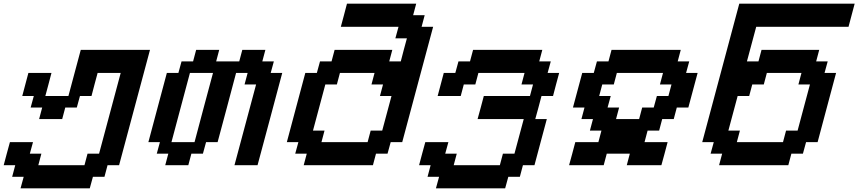

<svg xmlns="http://www.w3.org/2000/svg" viewBox="-20 -895 4649 1040"><path d="M91.3 125H466.3L483.4 62.5H545.9L562.5 0H625Q652.8 -104 708.7 -312.3Q764.6 -520.5 792.5 -625H417.5Q406.2 -583.5 384 -500Q361.8 -416.5 350.6 -375H225.6Q231.4 -396 242.4 -437.5Q253.4 -479 258.8 -500H133.8Q128.4 -479 117.2 -437.5Q106 -396 100.6 -375H163.1L146 -312.5H208.5L191.9 -250H316.9L333.5 -312.5H396L413.1 -375H475.6Q481 -395.5 491.9 -437.3Q502.9 -479 508.8 -500H633.8L516.6 -62.5H454.1L437.5 0H187.5L204.1 -62.5H141.6L158.7 -125H33.7Q27.8 -104 16.6 -62.5Q5.4 -21 0 0H62.5L45.9 62.5H108.4Z M1250 0H1375Q1397.5 -83 1442.1 -250Q1486.8 -417 1508.8 -500H1446.3L1463.4 -562.5H1400.9L1417.5 -625H1292.5L1275.9 -562.5H1150.9L1167.5 -625H1042.5L1025.9 -562.5H963.4L946.3 -500H883.8Q867.2 -437.5 833.7 -312.5Q800.3 -187.5 783.7 -125H846.2L829.1 -62.5H891.6L875 0H1000L1016.6 -62.5H1079.1L1096.2 -125H1158.7Q1175.8 -187.5 1209 -312.5Q1242.2 -437.5 1258.8 -500H1321.3L1304.7 -437.5H1367.2ZM1033.7 -125H908.7Q925.3 -187.5 958.7 -312.5Q992.2 -437.5 1008.8 -500H1133.8Q1116.7 -437.5 1083.5 -312.5Q1050.3 -187.5 1033.7 -125Z M1625 0H2000L2016.6 -62.5H2079.1L2096.2 -125H2158.7Q2186.5 -229.5 2242.4 -437.7Q2298.3 -646 2326.2 -750H2263.7L2280.3 -812.5H2217.8L2234.4 -875H1859.4Q1854 -854 1843 -812.5Q1832 -771 1826.2 -750H2138.7L2121.6 -687.5H2184.1Q2178.2 -667 2167.2 -625.2Q2156.2 -583.5 2150.9 -562.5H2088.4L2105 -625H1792.5L1775.9 -562.5H1713.4L1696.3 -500H1633.8Q1617.2 -437.5 1583.7 -312.5Q1550.3 -187.5 1533.7 -125H1596.2L1579.1 -62.5H1641.6ZM1971.2 -125H1721.2L1737.8 -187.5H1675.3Q1686.5 -229 1708.7 -312.3Q1731 -395.5 1742.2 -437.5H1804.7L1821.3 -500H2008.8L1992.2 -437.5H2054.7L2038.1 -375H2100.6L2050.3 -187.5H1987.8Z M2341.3 125H2716.3L2733.4 62.5H2795.9L2812.5 0H2875Q2886.2 -42 2908.4 -125.2Q2930.7 -208.5 2941.9 -250H2879.4Q2885.3 -270.5 2896.5 -312.3Q2907.7 -354 2913.1 -375H2975.6Q2981 -395.5 2991.9 -437.3Q3002.9 -479 3008.8 -500H2946.3L2963.4 -562.5H2900.9L2917.5 -625H2542.5L2525.9 -562.5H2463.4L2446.3 -500H2383.8Q2378.4 -479 2367.2 -437.5Q2356 -396 2350.6 -375H2475.6L2492.2 -437.5H2554.7L2571.3 -500H2821.3L2804.7 -437.5H2867.2L2850.6 -375H2600.6Q2595.2 -354 2584 -312.3Q2572.8 -270.5 2566.9 -250H2816.9L2766.6 -62.5H2704.1L2687.5 0H2437.5L2454.1 -62.5H2391.6L2408.7 -125H2283.7Q2277.8 -104 2266.6 -62.5Q2255.4 -21 2250 0H2312.5L2295.9 62.5H2358.4Z M3375 0H3562.5Q3568.4 -21 3579.6 -62.5Q3590.8 -104 3596.2 -125H3471.2L3487.8 -187.5H3550.3L3566.9 -250H3629.4L3646 -312.5H3708.5L3758.8 -500H3696.3L3713.4 -562.5H3650.9L3667.5 -625H3292.5L3275.9 -562.5H3213.4L3196.3 -500H3133.8L3083.5 -312.5H3146L3129.4 -250H3191.9L3175.3 -187.5H3237.8L3221.2 -125H3096.2Q3090.8 -104 3079.6 -62.5Q3068.4 -21 3062.5 0H3250L3266.6 -62.5H3391.6ZM3441.9 -250H3316.9L3333.5 -312.5H3271L3288.1 -375H3225.6L3242.2 -437.5H3304.7L3321.3 -500H3571.3L3554.7 -437.5H3617.2L3600.6 -375H3538.1L3521 -312.5H3458.5Z M3875 0H4250L4266.6 -62.5H4329.1L4346.2 -125H4408.7Q4425.3 -187.5 4458.7 -312.5Q4492.2 -437.5 4508.8 -500H4446.3L4463.4 -562.5H4400.9L4417.5 -625H4105L4088.4 -562.5H4025.9L4076.2 -750H4576.2Q4581.5 -770.5 4592.8 -812.5Q4604 -854.5 4609.4 -875H3984.4L3783.7 -125H3846.2L3829.1 -62.5H3891.6ZM4221.2 -125H3971.2L3987.8 -187.5H3925.3L3975.6 -375H4038.1L4054.7 -437.5H4117.2L4133.8 -500H4321.3L4304.7 -437.5H4367.2Q4356 -396 4333.7 -312.5Q4311.5 -229 4300.3 -187.5H4237.8Z"/></svg>

Font: Faithful 32x
Style: Oblique
Weight: 400
Foundry: Faithful Resource Pack
Version: Version 1.0; January 27, 2023